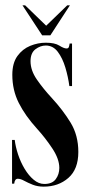

<svg xmlns="http://www.w3.org/2000/svg" viewBox="-20 -686 336 717"><path d="M143 11Q120.5 11 102.2 3.8Q84 -3.5 70.2 -11Q56.5 -18.5 46.5 -18.5Q35 -18.5 33 0H25V-163.5H35Q38 -138 47.5 -109.2Q57 -80.5 72 -55.5Q87 -30.5 105.8 -14.8Q124.5 1 145.5 1Q175 1 188.2 -17Q201.5 -35 201.5 -59Q201.5 -92.5 175.2 -132Q149 -171.5 118.5 -205Q74 -254 50 -301.8Q26 -349.5 26 -406.5Q26 -450.5 45 -476.8Q64 -503 92.8 -514.8Q121.5 -526.5 151 -526.5Q184.5 -526.5 201.5 -515.8Q218.5 -505 228.5 -505Q235 -505 237 -510.2Q239 -515.5 240 -523.5H249V-364.5H239Q234.5 -399 224 -434Q213.5 -469 195.8 -492.5Q178 -516 151 -516Q130.5 -516 112.2 -502Q94 -488 94 -457.5Q94 -423 117.8 -388.8Q141.5 -354.5 173.5 -320Q215 -275 243.8 -227.8Q272.5 -180.5 272.5 -118.5Q272.5 -54 235.2 -21.5Q198 11 143 11ZM137.5 -554 64 -666H74L152.5 -590L231 -666H241L168 -554Z"/></svg>

Font: Imbue 100pt
Style: Bold
Weight: 700
Designer: Tyler Finck
Foundry: Etcetera Type Company
Version: Version 1.102; ttfautohint (v1.8.3)